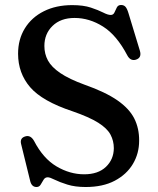

<svg xmlns="http://www.w3.org/2000/svg" viewBox="-20 -734 632 770"><path d="M323.5 16Q281 16 250 6.2Q219 -3.5 199.5 -13.2Q180 -23 171.5 -23Q160.5 -23 154.8 -13.2Q149 -3.5 143.2 6.2Q137.5 16 126.5 16Q106 16 100.5 -10.5L64.5 -157Q59 -180.5 81.5 -187Q102.5 -193.5 116.5 -169Q153 -98.5 206.5 -66.8Q260 -35 317.5 -35Q373.5 -35 404.8 -64.8Q436 -94.5 436.5 -139.5Q436.5 -169 423.2 -194Q410 -219 374 -241.8Q338 -264.5 270 -288Q149.5 -328 101 -384.2Q52.5 -440.5 52.5 -518.5Q52.5 -576.5 79.8 -620.5Q107 -664.5 156 -689Q205 -713.5 269.5 -713.5Q314.5 -713.5 344.5 -703.5Q374.5 -693.5 393.5 -683.8Q412.5 -674 424 -674Q434.5 -674 439 -684Q443.5 -694 448.5 -704Q453.5 -714 465.5 -714Q476.5 -714 483 -707Q489.5 -700 495 -682L541 -530.5Q549.5 -502 524.5 -494.5Q503 -488.5 490.5 -512Q448 -593 393.2 -627.5Q338.5 -662 279 -662Q223.5 -662 190.8 -630.2Q158 -598.5 158 -549.5Q158 -518 172.2 -491.5Q186.5 -465 221.8 -441Q257 -417 320 -394Q402.5 -365 450.5 -331.8Q498.5 -298.5 518.5 -258.8Q538.5 -219 538 -169.5Q538 -118.5 513 -76.5Q488 -34.5 440.2 -9.2Q392.5 16 323.5 16Z"/></svg>

Font: Fraunces 9pt Soft
Style: Regular
Weight: 400
Version: Version 1.000;[0bf87f6ff]